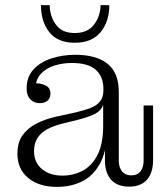

<svg xmlns="http://www.w3.org/2000/svg" viewBox="-20 -722 654 750"><path d="M135 -319Q113 -319 98.5 -334Q84 -349 84 -376Q84 -422 111 -451Q138 -480 181.5 -494Q225 -508 274 -508Q356 -508 400 -473Q444 -438 444 -363L384 -374Q384 -423 354 -449.5Q324 -476 261 -476Q225 -476 193 -466Q161 -456 140.5 -434.5Q120 -413 118 -377L115 -397Q142 -397 159.5 -387.5Q177 -378 177 -357Q177 -339 166 -329Q155 -319 135 -319ZM484 7Q438 7 414 -20Q390 -47 390 -95V-170H383V-312H379L384 -343V-374L444 -363V-94Q444 -69 456.5 -53Q469 -37 493 -37Q517 -37 529 -53Q541 -69 541 -94V-310H578V-96Q578 -48 554.5 -20.5Q531 7 484 7ZM202 8Q132 8 90 -27Q48 -62 48 -121Q48 -164 67 -192Q86 -220 120 -238Q154 -256 198 -266L276 -283Q309 -291 333 -300Q357 -309 370.5 -325.5Q384 -342 384 -371L388 -312H383Q375 -290 352.5 -278Q330 -266 284 -254L227 -240Q190 -231 165 -217.5Q140 -204 126.5 -183Q113 -162 113 -132Q113 -87 144 -61.5Q175 -36 224 -36Q267 -36 303.5 -55.5Q340 -75 361.5 -118Q383 -161 383 -231L399 -228Q400 -145 375.5 -93Q351 -41 306.5 -16.5Q262 8 202 8ZM272 -555Q205 -555 172.5 -596.5Q140 -638 140 -702H174Q175 -658 198.5 -625.5Q222 -593 272 -593Q322 -593 347 -625.5Q372 -658 373 -702H407Q407 -638 373 -596.5Q339 -555 272 -555Z"/></svg>

Font: Montagu Slab 144pt Light
Style: Regular
Weight: 300
Designer: Florian Karsten
Foundry: Florian Karsten
Version: Version 1.000